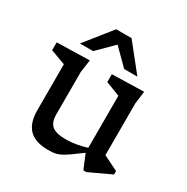

<svg xmlns="http://www.w3.org/2000/svg" viewBox="-168 -875 999 1028"><g transform="rotate(30 331.0 -361.0)"><path d="M209 -177Q209 -128.5 234 -107.5Q259 -86.5 319.5 -86.5Q351 -86.5 384.8 -92.5Q418.5 -98.5 447 -107.5V-429.5L359 -463.5V-512L556 -517L546 -439V-119.5L638 -74V-53L503.5 10H484.5L448 -77.5Q407.5 -47 381.8 -29.2Q356 -11.5 338 -3Q320 5.5 303.8 7.8Q287.5 10 266 10Q185 10 147.5 -29Q110 -68 110 -144.5V-429.5L18 -463.5V-512L220 -517L209 -439ZM129 -569 259 -732H354L484 -569H402.5L306.5 -664.5L210.5 -569Z"/></g></svg>

Font: Newsreader Caption
Style: Regular
Weight: 400
Designer: Hugues Gentile
Foundry: Production Type
Version: Version 1.001